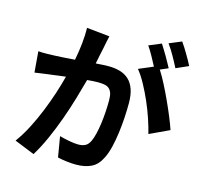

<svg xmlns="http://www.w3.org/2000/svg" viewBox="-125 -1004 1251 1189"><g transform="rotate(15 500.0 -410.0)"><path d="M901 -695Q885 -727 863 -766Q841 -805 820 -833L899 -866Q909 -852 920.5 -834Q932 -816 943 -797Q954 -778 964 -760.5Q974 -743 980 -730ZM455 -780Q450 -760 446 -738.5Q442 -717 438 -698Q433 -675 427.5 -649Q422 -623 417 -596Q442 -598 463.5 -599Q485 -600 500 -600Q539 -600 572 -590.5Q605 -581 629 -559Q653 -537 666 -500.5Q679 -464 679 -411Q679 -367 676 -317.5Q673 -268 666.5 -219Q660 -170 649.5 -126Q639 -82 623 -50Q598 2 557.5 21.5Q517 41 460 41Q432 41 399.5 37Q367 33 342 27L320 -104Q334 -100 351.5 -96Q369 -92 385.5 -89Q402 -86 417 -84.5Q432 -83 442 -83Q467 -83 485.5 -92Q504 -101 516 -126Q526 -147 533.5 -178Q541 -209 546 -245.5Q551 -282 553.5 -321Q556 -360 556 -397Q556 -427 549.5 -444.5Q543 -462 531 -471.5Q519 -481 501 -484Q483 -487 460 -487Q448 -487 430.5 -486Q413 -485 392 -483Q377 -427 356.5 -357.5Q336 -288 310.5 -217Q285 -146 254.5 -77.5Q224 -9 190 46L61 -6Q97 -55 127.5 -114.5Q158 -174 183 -236Q208 -298 227.5 -358Q247 -418 260 -469Q234 -466 211.5 -463Q189 -460 175 -458Q164 -457 150 -455Q136 -453 121 -451Q106 -449 91.5 -447Q77 -445 65 -443L54 -577Q81 -575 106.5 -575.5Q132 -576 159 -577Q182 -578 215.5 -580Q249 -582 287 -585Q298 -642 303.5 -695Q309 -748 308 -795ZM810 -662Q832 -628 855.5 -582Q879 -536 901 -488Q923 -440 941.5 -395Q960 -350 971 -317L845 -258Q835 -299 818 -350Q801 -401 778.5 -452.5Q756 -504 730.5 -551Q705 -598 678 -631L770 -670Q755 -699 737 -731.5Q719 -764 702 -788L781 -821Q790 -807 801 -789Q812 -771 823 -752.5Q834 -734 843.5 -716Q853 -698 861 -684Z"/></g></svg>

Font: SpoqaHanSans-Bold
Style: Regular
Weight: 700
Designer: [Spoqa Han Sans] Dong-huui Kim \uAE40 \uB3D9 \uD718   [Noto Sans] Ryoko NISHIZUKA \u897F \u585A \u6DBC \u5B50  (kana & i
Foundry: Spoqa (http://www.spoqa-han-sans.com)
Version: Version 2.000